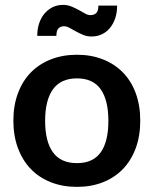

<svg xmlns="http://www.w3.org/2000/svg" viewBox="-20 -740 614 768"><path d="M288 -521Q345 -521 391.8 -502.5Q438.5 -484 471.8 -450Q505 -416 523 -367Q541 -318 541 -257.5Q541 -196.5 523 -147.5Q505 -98.5 471.8 -64Q438.5 -29.5 391.8 -11Q345 7.5 288 7.5Q230.5 7.5 183.5 -11Q136.5 -29.5 103.2 -64Q70 -98.5 51.8 -147.5Q33.5 -196.5 33.5 -257.5Q33.5 -318 51.8 -367Q70 -416 103.2 -450Q136.5 -484 183.5 -502.5Q230.5 -521 288 -521ZM288 -87.5Q352 -87.5 382.8 -130.5Q413.5 -173.5 413.5 -256.5Q413.5 -339.5 382.8 -383Q352 -426.5 288 -426.5Q223 -426.5 191.8 -382.8Q160.5 -339 160.5 -256.5Q160.5 -174 191.8 -130.8Q223 -87.5 288 -87.5ZM341.5 -679.5Q356.5 -679.5 365 -687.8Q373.5 -696 373.5 -717.5H448.5Q448.5 -689.5 440.8 -666.8Q433 -644 419.5 -627.8Q406 -611.5 387.2 -602.8Q368.5 -594 346 -594Q328 -594 312.5 -600.5Q297 -607 283.5 -614.5Q270 -622 258.2 -628.5Q246.5 -635 236.5 -635Q222 -635 213.8 -626.2Q205.5 -617.5 205.5 -596.5H129Q129 -624.5 136.8 -647.2Q144.5 -670 158.5 -686.2Q172.5 -702.5 191.2 -711.5Q210 -720.5 232 -720.5Q250 -720.5 265.8 -714Q281.5 -707.5 295 -700Q308.5 -692.5 320 -686Q331.5 -679.5 341.5 -679.5Z"/></svg>

Font: Lato 2
Style: Bold
Weight: 700
Designer: Lukasz Dziedzic with Adam Twardoch and Botio Nikoltchev
Foundry: tyPoland Lukasz Dziedzic
Version: Version 2.015; 2015-08-06; http://www.latofonts.com/